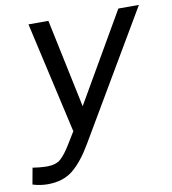

<svg xmlns="http://www.w3.org/2000/svg" viewBox="-122 -602 798 892"><g transform="rotate(-10 277.0 -156.5)"><path d="M32 217Q-4 217 -39 206L-25 129Q-14 131 7 133Q28 135 42 135Q85 135 107.5 115Q130 95 156 52L191 -5L72 -530H166L254 -112L496 -530H593L242 66Q198 141 151.5 179Q105 217 32 217Z"/></g></svg>

Font: Plus Jakarta Display
Style: Italic
Weight: 400
Italic angle: -12°
Designer: Gumpita Rahayu
Foundry: Tokotype Studio
Version: Version 1.000